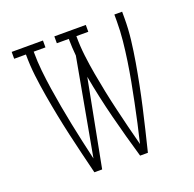

<svg xmlns="http://www.w3.org/2000/svg" viewBox="-129 -867 1007 998"><g transform="rotate(-20 375.0 -367.5)"><path d="M227 0Q213 -57 199 -114.5Q185 -172 172 -229.5Q159 -287 147.5 -345Q136 -403 126 -461.5Q116 -520 109 -578.5Q102 -637 102 -697H37V-735H210V-697H145Q145 -643 150.5 -590.5Q156 -538 164 -485.5Q172 -433 181.5 -380.5Q191 -328 201.5 -276Q212 -224 223.5 -172.5Q235 -121 247 -69L344 -603Q342 -626 340.5 -649.5Q339 -673 339 -697H273V-735H447V-697H381Q381 -642 387.5 -588Q394 -534 403.5 -480.5Q413 -427 424 -373.5Q435 -320 447.5 -267.5Q460 -215 473 -162Q486 -109 500 -57Q513 -110 524.5 -162.5Q536 -215 547 -268.5Q558 -322 568 -375.5Q578 -429 586 -482.5Q594 -536 599.5 -590Q605 -644 605 -698V-735H648V-698Q648 -639 641 -580Q634 -521 624 -462.5Q614 -404 602.5 -346Q591 -288 578 -230.5Q565 -173 551 -115Q537 -57 523 0H480Q445 -119 414.5 -238.5Q384 -358 362 -479L270 0Z"/></g></svg>

Font: Iosevka Etoile Extralight
Style: Regular
Weight: 200
Designer: Belleve Invis
Foundry: Belleve Invis
Version: Version 22.1.2; ttfautohint (v1.8.4)